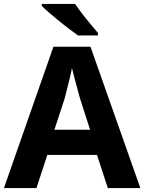

<svg xmlns="http://www.w3.org/2000/svg" viewBox="-20 -954 732 974"><path d="M0 0 251 -717H439L692 0H527L472 -168H220L165 0ZM256 -296H437L387 -451Q383 -466 374.5 -496Q366 -526 358 -557.5Q350 -589 345 -609Q341 -586 333.5 -556Q326 -526 319 -498Q312 -470 307 -451ZM361 -934Q376 -912 396.5 -885Q417 -858 439 -832Q461 -806 477 -787V-774H376Q357 -787 331.5 -806.5Q306 -826 279.5 -847.5Q253 -869 229.5 -889.5Q206 -910 192 -924V-934Z"/></svg>

Font: Noto Sans Symbols
Style: Bold
Weight: 700
Version: Version 2.002